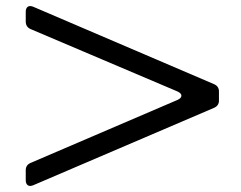

<svg xmlns="http://www.w3.org/2000/svg" viewBox="-20 -684 796 634"><path d="M687 -328 89 -72Q83 -70 80 -70Q73 -70 69 -75Q65 -80 65 -89V-122Q65 -139 81 -146L566 -354Q579 -360 579 -368Q579 -376 566 -382L81 -588Q65 -595 65 -613V-645Q65 -654 69 -659Q73 -664 80 -664Q83 -664 89 -662L687 -406Q703 -399 703 -382V-352Q703 -335 687 -328Z"/></svg>

Font: Shippori Mincho B1
Style: Bold
Weight: 700
Designer: FONTDASU
Foundry: FONTDASU / Google Inc. / but / Adobe
Version: Version 3.110; ttfautohint (v1.8.3)